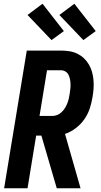

<svg xmlns="http://www.w3.org/2000/svg" viewBox="-20 -1005 540 1025"><path d="M410 0H283L201 -281H173L127 0H2L123 -735H305Q328 -735 350.5 -731.5Q373 -728 392.5 -718.5Q412 -709 427.5 -694.5Q443 -680 454 -661.5Q465 -643 471 -622Q477 -601 479 -578.5Q481 -556 479.5 -533Q478 -510 474 -487Q469 -456 459 -425.5Q449 -395 430 -368Q411 -341 384 -320.5Q357 -300 327 -290ZM191 -386H259Q272 -386 285 -391Q298 -396 308.5 -406Q319 -416 326.5 -428Q334 -440 339 -452.5Q344 -465 347 -478Q350 -491 352 -504Q354 -517 355.5 -530.5Q357 -544 356.5 -557Q356 -570 353.5 -582.5Q351 -595 345.5 -606Q340 -617 329 -623.5Q318 -630 305 -630H231ZM425 -791 297 -925 377 -985 491 -839ZM255 -791 127 -925 207 -985 321 -839Z"/></svg>

Font: Iosevka Extrabold
Style: Italic
Weight: 800
Italic angle: -9°
Monospace: yes
Designer: Belleve Invis
Foundry: Belleve Invis
Version: Version 32.5.0; ttfautohint (v1.8.4)